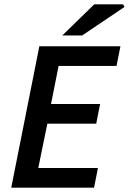

<svg xmlns="http://www.w3.org/2000/svg" viewBox="-20 -868 596 888"><path d="M32 0 162 -654H537L519 -563H251L216 -387H443L425 -296H199L157 -91H433L415 0ZM268 -704 416 -848H549L556 -836L360 -704Z"/></svg>

Font: Source Sans 3 ExtraLight SemiBold
Style: Italic
Weight: 600
Italic angle: -11°
Version: Version 3.052;hotconv 1.1.0;makeotfexe 2.6.0